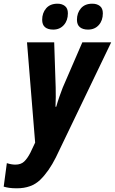

<svg xmlns="http://www.w3.org/2000/svg" viewBox="-88 -778 621 1038"><path d="M3 240Q-21 240 -38 237.5Q-55 235 -68 231L-51 104Q-26 112 -5 112Q25 112 42.5 95.5Q60 79 76 48L102 -7L58 -549H205L213 -306Q214 -280 213.5 -253Q213 -226 212 -201H216Q223 -226 233 -255Q243 -284 251 -304L357 -549H513L214 73Q176 149 129 194.5Q82 240 3 240ZM388 -618Q360 -618 344 -631Q328 -644 328 -671Q328 -708 349.5 -733Q371 -758 411 -758Q436 -758 452 -745.5Q468 -733 468 -706Q468 -667 446 -642.5Q424 -618 388 -618ZM200 -618Q171 -618 155.5 -631Q140 -644 140 -671Q140 -708 161.5 -733Q183 -758 223 -758Q247 -758 263 -745.5Q279 -733 279 -706Q279 -667 257 -642.5Q235 -618 200 -618Z"/></svg>

Font: Noto Sans Condensed ExtraBold
Style: Italic
Weight: 800
Width: 3
Italic angle: -12°
Designer: Monotype Design Team
Foundry: Monotype Imaging Inc.
Version: Version 2.013; ttfautohint (v1.8.4.7-5d5b)